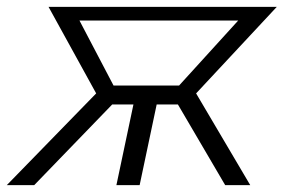

<svg xmlns="http://www.w3.org/2000/svg" viewBox="-52 -541 829 561"><path d="M-32.2 0 229 -268.1 89.8 -521H756.8L521 -268.1L679.2 0H606L467.8 -235.8H405.8L356 0H288.1L337.9 -235.8H275.9L47.9 0ZM279.8 -291H471.2L644 -481H180.2Z"/></svg>

Font: Rawline
Style: Italic
Weight: 400
Italic angle: -12°
Designer: Matt McInerney, Pablo Impallari, Rodrigo Fuenzalida
Foundry: Matt McInerney, Pablo Impallari, Rodrigo Fuenzalida
Version: Version 4.020;PS 004.020;hotconv 1.0.88;makeotf.lib2.5.64775